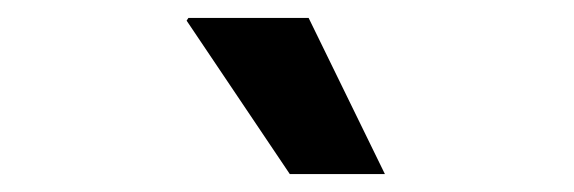

<svg xmlns="http://www.w3.org/2000/svg" viewBox="-20 -780 640 214"><path d="M303 -586 188 -757 190 -760H324L409 -586Z"/></svg>

Font: Chivo Mono
Style: Bold
Weight: 700
Monospace: yes
Designer: Hector Gatti
Foundry: Omnibus-Type
Version: Version 1.008; ttfautohint (v1.8.4.7-5d5b)